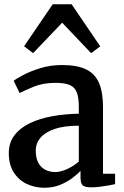

<svg xmlns="http://www.w3.org/2000/svg" viewBox="-20 -874 585 905"><path d="M189.5 11Q144.5 11 106.2 -7Q68 -25 44.8 -61.5Q21.5 -98 21.5 -152.5Q21.5 -201.5 48.2 -236.5Q75 -271.5 121 -293.5Q167 -315.5 226.5 -326.2Q286 -337 351.5 -338V-369.5Q351.5 -412 342.5 -437Q333.5 -462 309.8 -472.8Q286 -483.5 241.5 -483.5Q183.5 -483.5 140 -465.8Q96.5 -448 72.5 -435.5L44.5 -493Q55 -502 88.8 -520Q122.5 -538 170.2 -552.8Q218 -567.5 272 -567.5Q344.5 -567.5 386.8 -546.5Q429 -525.5 447.2 -481.8Q465.5 -438 465.5 -368.5V-55H522.5V-6Q511.5 -3.5 492 0Q472.5 3.5 450.8 6.2Q429 9 411 9Q381.5 9 370.5 0.2Q359.5 -8.5 359.5 -38.5V-68.5Q347 -55 322.8 -36.2Q298.5 -17.5 264.8 -3.2Q231 11 189.5 11ZM241 -63Q266 -63 297.2 -77.5Q328.5 -92 351.5 -112.5V-281.5Q281.5 -281.5 236.5 -265.8Q191.5 -250 170 -224Q148.5 -198 148.5 -165Q148.5 -129.5 160.5 -107Q172.5 -84.5 193.5 -73.8Q214.5 -63 241 -63ZM136 -623.5 93.5 -656 228.5 -854H317.5L452.5 -655.5L409.5 -623.5L273 -767Z"/></svg>

Font: Merriweather Light 18pt SemiBold
Style: Regular
Weight: 600
Version: Version 2.100